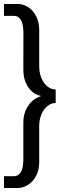

<svg xmlns="http://www.w3.org/2000/svg" viewBox="-20 -751 423 968"><path d="M49.8 137.2Q64.5 137.2 73.7 129.9Q83 122.6 88.4 110.4Q93.8 98.1 95.7 82.5Q97.7 66.9 97.7 50.8V-130.9Q97.7 -166 107.9 -190.4Q118.2 -214.8 132.3 -231Q146.5 -247.1 161.1 -255.1Q175.8 -263.2 184.6 -265.1V-268.1Q175.8 -269 161.1 -276.1Q146.5 -283.2 132.3 -298.6Q118.2 -314 107.9 -339.1Q97.7 -364.3 97.7 -401.9L98.1 -583Q98.1 -599.6 96.2 -615.2Q94.2 -630.9 88.9 -643.3Q83.5 -655.8 74.2 -663.3Q64.9 -670.9 50.3 -670.9H0V-731H70.3Q88.9 -731 108.2 -722.4Q127.4 -713.9 142.8 -697.3Q158.2 -680.7 168 -656.2Q177.7 -631.8 177.7 -600.1V-418Q177.7 -390.6 184.6 -368.9Q191.4 -347.2 203.1 -331.8Q214.8 -316.4 229.7 -308.1Q244.6 -299.8 260.7 -299.8V-231.9Q244.6 -231.9 229.7 -223.4Q214.8 -214.8 203.1 -199.5Q191.4 -184.1 184.6 -162.6Q177.7 -141.1 177.7 -115.2V65.9Q177.7 97.7 168 122.1Q158.2 146.5 142.6 163.1Q127 179.7 107.7 188.2Q88.4 196.8 69.8 196.8H0V137.2Z"/></svg>

Font: XB Khoramshahr
Style: Oblique
Weight: 400
Italic angle: 12°
Designer: Behnam
Foundry: Irmug
Version: Version 8.005 2009